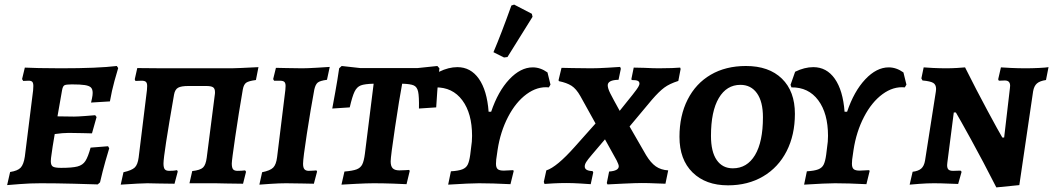

<svg xmlns="http://www.w3.org/2000/svg" viewBox="-20 -797 4580 835"><path d="M246 -67Q294 -67 317 -73Q340 -79 351.5 -97Q363 -115 374 -155L450 -161L455 -152Q451 -140 438.5 -96Q426 -52 415 -4L405 5Q381 4 301.5 2Q222 0 157 0Q111 0 67 3.5Q23 7 11 8L24 -49Q57 -54 70 -68Q83 -82 88 -116L124 -404Q125 -412 125 -423Q125 -436 120.5 -441Q116 -446 105 -446L81 -445L76 -453L88 -503Q104 -502 148.5 -501Q193 -500 244 -500Q406 -500 488 -510L494 -501Q490 -489 478 -445.5Q466 -402 458 -356L376 -351Q377 -355 380 -369Q383 -383 383 -393Q383 -409 375.5 -416.5Q368 -424 349 -427Q330 -430 292 -430Q267 -430 260 -426Q253 -422 250 -405L230 -291L302 -290Q318 -290 350.5 -292.5Q383 -295 394 -296L400 -288L380 -217Q370 -217 340.5 -218Q311 -219 279 -219Q253 -219 218 -214L209 -160Q208 -150 204.5 -128.5Q201 -107 201 -96Q201 -78 210 -72.5Q219 -67 246 -67Z M517 -48Q553 -56 566 -68.5Q579 -81 583 -112L619 -405Q620 -412 620 -423Q620 -436 614.5 -441Q609 -446 596 -446L569 -445L566 -452L577 -501L690 -500H987Q1006 -500 1104 -505L1093 -449Q1062 -445 1051 -437.5Q1040 -430 1036 -408Q1018 -304 1003 -201.5Q988 -99 988 -86Q988 -68 993.5 -61Q999 -54 1013 -54Q1030 -54 1046 -56L1050 -50L1037 2L965 1Q945 0 917 0H804L816 -53Q851 -57 863 -68.5Q875 -80 879 -111L914 -384Q915 -388 915 -396Q915 -412 906.5 -417.5Q898 -423 877 -423H799Q768 -423 754.5 -415.5Q741 -408 737 -386Q691 -123 691 -86Q691 -68 696.5 -61Q702 -54 716 -54Q738 -54 750 -57L753 -51L739 2L668 1Q649 0 621 0Q595 0 505 6Z M1298 -85Q1298 -68 1304 -61Q1310 -54 1323 -54Q1336 -54 1344.5 -55Q1353 -56 1356 -56L1359 -51L1345 2Q1331 2 1294.5 1Q1258 0 1224 0Q1195 0 1157.5 2.5Q1120 5 1108 6L1120 -48Q1155 -55 1168 -68Q1181 -81 1185 -113L1221 -406Q1222 -413 1222 -423Q1222 -436 1216.5 -441Q1211 -446 1197 -446H1172Q1170 -449 1168 -453L1180 -502Q1208 -502 1226 -501L1294 -500Q1317 -500 1358.5 -502.5Q1400 -505 1414 -506L1402 -450Q1372 -446 1362 -438Q1352 -430 1347 -408Q1331 -322 1314.5 -215Q1298 -108 1298 -85Z M1501 -330 1425 -325Q1428 -341 1438 -396Q1448 -451 1455 -500L1466 -510L1547 -501H1796L1882 -510L1891 -500Q1885 -450 1881.5 -397.5Q1878 -345 1877 -330L1802 -325Q1803 -377 1798.5 -398Q1794 -419 1779.5 -425.5Q1765 -432 1729 -433Q1717 -370 1698 -243Q1679 -116 1679 -95Q1679 -74 1688 -65Q1697 -56 1717 -56Q1733 -56 1744.5 -57Q1756 -58 1759 -58L1762 -54L1748 4Q1732 3 1688.5 1.5Q1645 0 1605 0Q1576 0 1528 2.5Q1480 5 1465 6L1478 -51Q1514 -54 1531 -60.5Q1548 -67 1555.5 -82Q1563 -97 1567 -129L1605 -433Q1566 -432 1549 -425.5Q1532 -419 1522 -398.5Q1512 -378 1501 -330Z M2374 -429 2367 -417Q2317 -422 2270 -387.5Q2223 -353 2189.5 -288.5Q2156 -224 2144 -145L2138 -103Q2137 -96 2137 -85Q2137 -68 2144.5 -61.5Q2152 -55 2171 -55L2212 -57L2214 -53L2200 4Q2120 0 2063 0Q2025 0 1929 6L1941 -52Q1974 -54 1990.5 -60.5Q2007 -67 2014 -81Q2021 -95 2025 -124L2032 -181L2033 -206Q2033 -304 1990.5 -361Q1948 -418 1874 -417L1870 -428L1890 -485Q1931 -505 1969 -505Q2027 -505 2062.5 -454.5Q2098 -404 2105 -311H2116Q2146 -400 2195 -452Q2244 -504 2297 -504Q2330 -504 2361 -482ZM2187 -549 2172 -547 2126 -570Q2160 -650 2204 -773L2216 -777L2293 -737L2296 -724Z M2677 -506 2680 -498 2670 -450Q2623 -449 2623 -426Q2623 -413 2634 -391Q2645 -369 2675 -315L2707 -355Q2734 -388 2747.5 -406.5Q2761 -425 2761 -433Q2761 -442 2753.5 -445.5Q2746 -449 2727 -449L2726 -454L2736 -503L2781 -502Q2823 -500 2845 -500Q2876 -500 2902.5 -501Q2929 -502 2938 -503L2940 -497L2930 -445Q2892 -433 2869 -416Q2846 -399 2815 -363L2718 -247L2790 -122Q2810 -89 2832 -73.5Q2854 -58 2886 -56L2874 2Q2862 2 2831.5 0.5Q2801 -1 2771 -1Q2746 -1 2693 1.5Q2640 4 2622 5L2619 -1L2629 -51Q2671 -54 2671 -74Q2671 -81 2662 -99L2611 -191L2554 -124Q2536 -103 2529.5 -92.5Q2523 -82 2523 -73Q2523 -54 2557 -53L2560 -47L2549 4Q2536 3 2503.5 1Q2471 -1 2443 -1Q2415 -1 2386.5 0.5Q2358 2 2348 3L2345 -6L2356 -56Q2401 -70 2480 -159L2570 -260L2504 -379Q2486 -411 2465.5 -424Q2445 -437 2411 -444L2409 -448L2422 -502Q2433 -502 2468 -501Q2503 -500 2551 -500Q2580 -500 2622 -502.5Q2664 -505 2677 -506Z M2935 -202Q2935 -294 2970.5 -364Q3006 -434 3071 -472Q3136 -510 3224 -510Q3324 -510 3380.5 -455Q3437 -400 3437 -302Q3437 -210 3401 -139.5Q3365 -69 3299 -30Q3233 9 3146 9Q3049 9 2992 -47Q2935 -103 2935 -202ZM3298 -287Q3298 -355 3272 -391.5Q3246 -428 3200 -428Q3140 -428 3106 -370.5Q3072 -313 3072 -206Q3072 -137 3097 -101Q3122 -65 3167 -65Q3229 -65 3263.5 -122.5Q3298 -180 3298 -287Z M3922 -429 3915 -417Q3865 -422 3818 -387.5Q3771 -353 3737.5 -288.5Q3704 -224 3692 -145L3686 -103Q3685 -96 3685 -85Q3685 -68 3692.5 -61.5Q3700 -55 3719 -55L3760 -57L3762 -53L3748 4Q3668 0 3611 0Q3573 0 3477 6L3489 -52Q3522 -54 3538.5 -60.5Q3555 -67 3562 -81Q3569 -95 3573 -124L3580 -181L3581 -206Q3581 -304 3538.5 -361Q3496 -418 3422 -417L3418 -428L3438 -485Q3479 -505 3517 -505Q3575 -505 3610.5 -454.5Q3646 -404 3653 -311H3664Q3694 -400 3743 -452Q3792 -504 3845 -504Q3878 -504 3909 -482Z M4372 -413 4373 -424Q4373 -447 4350 -447L4324 -446L4321 -452L4333 -504Q4345 -503 4377 -501.5Q4409 -500 4441 -500Q4468 -500 4499 -501.5Q4530 -503 4540 -505L4529 -449Q4502 -445 4489.5 -434Q4477 -423 4473 -400L4413 8L4313 18Q4255 -96 4203.5 -189.5Q4152 -283 4137 -308H4128L4100 -90L4099 -79Q4099 -65 4105 -59.5Q4111 -54 4125 -54L4157 -55L4162 -50L4147 3Q4135 3 4103.5 1.5Q4072 0 4041 0Q4012 0 3979 2.5Q3946 5 3936 6L3949 -50Q3974 -53 3986.5 -64Q3999 -75 4003 -99L4050 -399L4051 -410Q4051 -429 4038.5 -436.5Q4026 -444 3992 -447Q3988 -453 3987 -456L3997 -504Q4006 -503 4036.5 -501.5Q4067 -500 4095 -500Q4118 -500 4143.5 -501.5Q4169 -503 4177 -504Q4226 -406 4275 -315Q4324 -224 4339 -199H4347Z"/></svg>

Font: Alegreya SC
Style: Bold Italic
Weight: 700
Italic angle: -7°
Designer: Juan Pablo del Peral
Foundry: Huerta Tipografica
Version: Version 2.007; ttfautohint (v1.6)